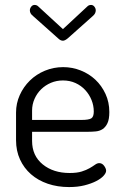

<svg xmlns="http://www.w3.org/2000/svg" viewBox="-20 -751 498 778"><path d="M235 -633 334 -725Q340 -731 349 -731Q357 -731 362.5 -724Q368 -717 368 -709Q368 -696 356 -686L255 -596Q243 -586 235 -586Q225 -586 215 -596L114 -686Q101 -696 101 -709Q101 -717 106.5 -724Q112 -731 120 -731Q129 -731 135 -725ZM236 -479Q273 -479 307 -465.5Q341 -452 366.5 -428Q392 -404 407.5 -370.5Q423 -337 423 -297Q423 -268 415.5 -252Q408 -236 396 -228Q384 -220 368 -218.5Q352 -217 336 -217H110V-180Q110 -120 153 -85Q196 -50 262 -50Q292 -50 311 -56Q330 -62 343 -69.5Q356 -77 365 -83.5Q374 -90 382 -90Q394 -90 402 -79Q410 -68 410 -59Q410 -50 399.5 -38.5Q389 -27 369.5 -17Q350 -7 322.5 0Q295 7 260 7Q213 7 173.5 -6.5Q134 -20 105.5 -45Q77 -70 61 -105Q45 -140 45 -183V-295Q45 -332 60 -365.5Q75 -399 101 -424.5Q127 -450 162 -464.5Q197 -479 236 -479ZM310 -265Q340 -265 350 -271.5Q360 -278 360 -299Q360 -323 351 -345.5Q342 -368 325.5 -386Q309 -404 286 -414.5Q263 -425 235 -425Q209 -425 186.5 -415.5Q164 -406 147 -389.5Q130 -373 120 -350.5Q110 -328 110 -303V-265Z"/></svg>

Font: Dosis
Style: Book
Weight: 400
Designer: EdgarTolentino, PabloImpallari, IginoMarini
Foundry: EdgarTolentino, PabloImpallari, IginoMarini
Version: Version 1.007